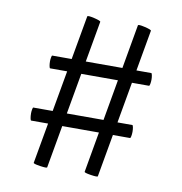

<svg xmlns="http://www.w3.org/2000/svg" viewBox="-69 -549 663 698"><g transform="rotate(10 263.0 -199.5)"><path d="M99 75 198 -482Q198 -487 223.5 -481Q249 -475 248 -471L150 83Q150 87 123.5 83Q97 79 99 75ZM287 75 385 -482Q385 -487 410.5 -481Q436 -475 435 -471L337 83Q337 87 311 83Q285 79 287 75ZM58 -100Q58 -108 59.5 -115Q61 -122 62 -122H428Q430 -122 431.5 -114.5Q433 -107 433 -98Q433 -89 431.5 -81.5Q430 -74 428 -74H63Q61 -74 59.5 -82Q58 -90 58 -100ZM93 -298Q93 -306 94.5 -313Q96 -320 97 -320H463Q465 -320 466.5 -312.5Q468 -305 468 -297Q468 -288 466.5 -280.5Q465 -273 463 -273H98Q96 -273 94.5 -281Q93 -289 93 -298Z"/></g></svg>

Font: Cormorant Infant
Style: Bold
Weight: 700
Designer: Christian Thalmann (Catharsis Fonts)
Foundry: Catharsis Fonts
Version: Version 4.000